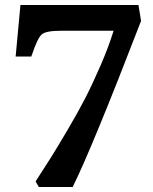

<svg xmlns="http://www.w3.org/2000/svg" viewBox="-20 -578 608 761"><path d="M133.8 163.1 121.1 141.1Q160.6 80.1 182.1 45.9Q203.6 11.7 246.6 -61Q289.6 -133.8 317.9 -189Q346.2 -244.1 378.2 -317.6Q410.2 -391.1 430.2 -456.1H221.2Q161.6 -456.1 145.3 -441.4Q128.9 -426.8 107.4 -363.3Q106.4 -361.3 106.2 -360.4Q106 -359.4 105.2 -357.4Q104.5 -355.5 104 -354H42L61 -558.1H528.8L539.1 -495.1Q345.2 7.8 268.1 163.1Z"/></svg>

Font: Literata Book SemiBold
Style: Regular
Weight: 600
Designer: Latin by Veronika Burian and Jose Scaglione. Greek by Irene Vlachou. Cyrillic by Vera Evstafieva
Foundry: TypeTogether
Version: Version 2.003;PS 002.003;hotconv 1.0.88;makeotf.lib2.5.64775